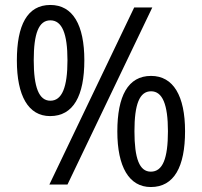

<svg xmlns="http://www.w3.org/2000/svg" viewBox="-20 -744 814 774"><path d="M48 -500C48 -358 94 -276 182 -276C276 -276 320 -358 320 -501C320 -643 274 -724 183 -724C90 -724 48 -643 48 -500ZM594 -714H521L179 0H252ZM116 -501C116 -609 136 -662 183 -662C230 -662 252 -609 252 -501C252 -392 230 -338 183 -338C137 -338 116 -392 116 -501ZM453 -214C453 -72 500 10 588 10C682 10 726 -72 726 -215C726 -357 679 -438 589 -438C496 -438 453 -357 453 -214ZM522 -215C522 -323 542 -376 589 -376C635 -376 657 -323 657 -215C657 -105 636 -52 588 -52C542 -52 522 -105 522 -215Z"/></svg>

Font: Noto Sans Sinhala UI SemiCondensed
Style: Regular
Weight: 400
Width: 4
Designer: Jelle Bosma - Monotype Design Team
Foundry: Monotype Imaging Inc.
Version: Version 2.006